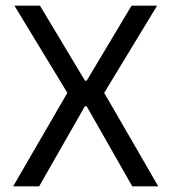

<svg xmlns="http://www.w3.org/2000/svg" viewBox="-20 -659 606 679"><path d="M26.5 0 223.9 -340.5V-321.3L31 -639H121.3L280.5 -373.7H286.6L445.2 -639H535.6L342.8 -321.3V-340.5L539.7 0H447.8L286.6 -283.1H280.1L118.4 0Z"/></svg>

Font: Anek Odia Medium
Style: Regular
Weight: 500
Designer: Yesha Goshar & Mahesh Sahu (Odia), Yesha Goshar (Latin)
Foundry: Ek Type
Version: Version 1.003